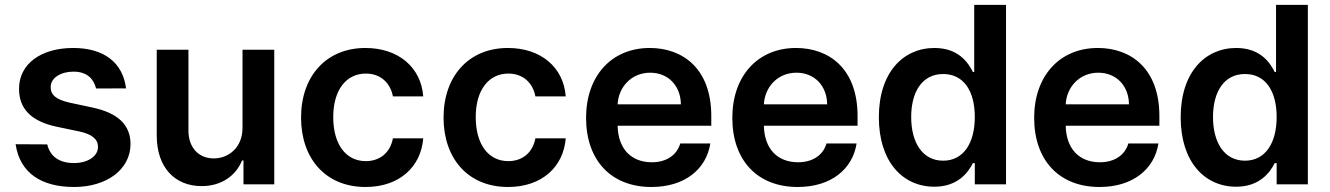

<svg xmlns="http://www.w3.org/2000/svg" viewBox="-20 -747 5391 778"><path d="M369.3 -388.5 490.8 -388.8C477.6 -493.6 401.3 -552.6 276.3 -552.6C146.3 -552.6 56.8 -487.9 57.2 -387.1C56.8 -307.5 105.8 -255 210.6 -233.3L303.6 -213.8C353.7 -202.8 377.1 -182.5 377.1 -151.6C377.1 -114.3 336.6 -86.3 279.8 -86.3C221.6 -86.3 183.2 -111.9 171.5 -161.9L43.3 -162.6C60.4 -46.5 147 10.7 280.2 10.7C412.3 10.7 508.5 -60 508.9 -163.4C508.5 -241.1 458.5 -288.7 355.5 -311.1L262.4 -331C207 -343.4 185 -362.6 185.4 -394.2C185 -431.1 225.9 -456.7 277.7 -456.7C334.5 -456.7 360.1 -425.4 369.3 -388.5Z M962.7 -229.4C962.7 -146.3 903.4 -105.1 846.6 -105.1C784.8 -105.1 743.6 -148.8 743.6 -218V-545.5H615.1V-198.2C615.1 -67.1 689.6 7.1 796.9 7.1C878.6 7.1 936.1 -35.9 960.9 -96.9H966.6V0H1091.3V-545.5H962.7Z M1461.3 10.7C1598.4 10.7 1685.7 -70.7 1695 -186.4H1572.1C1561.1 -127.8 1518.8 -94.1 1462.4 -94.1C1382.1 -94.1 1330.3 -161.2 1330.3 -272.7C1330.3 -382.8 1383.2 -448.9 1462.4 -448.9C1524.1 -448.9 1562.1 -409.1 1572.1 -356.5H1695C1686.1 -474.8 1593.7 -552.6 1460.6 -552.6C1300.8 -552.6 1199.9 -437.1 1199.9 -270.6C1199.9 -105.5 1298.3 10.7 1461.3 10.7Z M2038.7 10.7C2175.8 10.7 2263.1 -70.7 2272.4 -186.4H2149.5C2138.5 -127.8 2096.2 -94.1 2039.8 -94.1C1959.5 -94.1 1907.7 -161.2 1907.7 -272.7C1907.7 -382.8 1960.6 -448.9 2039.8 -448.9C2101.6 -448.9 2139.6 -409.1 2149.5 -356.5H2272.4C2263.5 -474.8 2171.2 -552.6 2038 -552.6C1878.2 -552.6 1777.3 -437.1 1777.3 -270.6C1777.3 -105.5 1875.7 10.7 2038.7 10.7Z M2619.7 10.7C2755.7 10.7 2842.3 -62.5 2858.3 -165.8H2736.5C2722.7 -117.9 2679.7 -89.5 2621.4 -89.5C2538.4 -89.5 2484.7 -142.8 2482.6 -237.6H2862.2V-277C2862.2 -468.4 2747.2 -552.6 2612.9 -552.6C2456.7 -552.6 2354.8 -437.9 2354.8 -269.5C2354.8 -98.4 2455.3 10.7 2619.7 10.7ZM2482.6 -324.2C2486.2 -393.8 2538 -452.4 2614.7 -452.4C2688.6 -452.4 2738.3 -398.4 2739 -324.2Z M3212.4 10.7C3348.4 10.7 3435 -62.5 3451 -165.8H3329.2C3315.3 -117.9 3272.4 -89.5 3214.1 -89.5C3131 -89.5 3077.4 -142.8 3075.3 -237.6H3454.9V-277C3454.9 -468.4 3339.8 -552.6 3205.6 -552.6C3049.4 -552.6 2947.4 -437.9 2947.4 -269.5C2947.4 -98.4 3047.9 10.7 3212.4 10.7ZM3075.3 -324.2C3078.8 -393.8 3130.7 -452.4 3207.4 -452.4C3281.2 -452.4 3331 -398.4 3331.7 -324.2Z M3766 9.6C3859.7 9.6 3902 -46.2 3922.2 -85.9H3930V0H4056.5V-727.3H3927.6V-455.3H3922.2C3902.7 -494.7 3862.6 -552.6 3766.3 -552.6C3640.3 -552.6 3541.2 -453.8 3541.2 -272C3541.2 -92.3 3637.4 9.6 3766 9.6ZM3672.2 -272.7C3672.2 -374.3 3716.3 -447.1 3801.8 -447.1C3884.6 -447.1 3930 -378.6 3930 -272.7C3930 -166.9 3883.9 -95.9 3801.8 -95.9C3717 -95.9 3672.2 -170.5 3672.2 -272.7Z M4435.4 10.7C4571.4 10.7 4658 -62.5 4674 -165.8H4552.2C4538.4 -117.9 4495.4 -89.5 4437.1 -89.5C4354 -89.5 4300.4 -142.8 4298.3 -237.6H4677.9V-277C4677.9 -468.4 4562.9 -552.6 4428.6 -552.6C4272.4 -552.6 4170.5 -437.9 4170.5 -269.5C4170.5 -98.4 4271 10.7 4435.4 10.7ZM4298.3 -324.2C4301.8 -393.8 4353.7 -452.4 4430.4 -452.4C4504.3 -452.4 4554 -398.4 4554.7 -324.2Z M4989 9.6C5082.7 9.6 5125 -46.2 5145.2 -85.9H5153.1V0H5279.5V-727.3H5150.6V-455.3H5145.2C5125.7 -494.7 5085.6 -552.6 4989.3 -552.6C4863.3 -552.6 4764.2 -453.8 4764.2 -272C4764.2 -92.3 4860.4 9.6 4989 9.6ZM4895.2 -272.7C4895.2 -374.3 4939.3 -447.1 5024.9 -447.1C5107.6 -447.1 5153.1 -378.6 5153.1 -272.7C5153.1 -166.9 5106.9 -95.9 5024.9 -95.9C4940 -95.9 4895.2 -170.5 4895.2 -272.7Z"/></svg>

Font: Margiela Sans Semi Bold
Style: Regular
Weight: 600
Designer: Stefan Endress, Andreas Faust
Version: Version 1.100;FEAKit 1.0